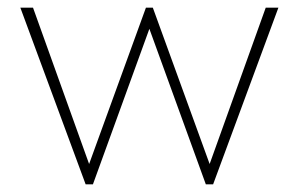

<svg xmlns="http://www.w3.org/2000/svg" viewBox="-20 -480 778 500"><path d="M203 0 33 -460H66L221 -28H203L360 -460H378L535 -28H517L672 -460H705L535 0H516L357 -438H381L222 0Z"/></svg>

Font: Outfit Thin Thin
Style: Regular
Weight: 250
Version: Version 1.100;gftools[0.9.27]